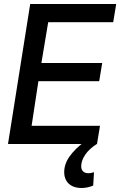

<svg xmlns="http://www.w3.org/2000/svg" viewBox="-20 -720 601 960"><path d="M20 0 131 -700H561L546 -609H221L187 -405H491L476 -314H172L138 -91H480L465 0ZM403 -12 464 0Q425 25 405.5 54.5Q386 84 386 111Q386 128 395.5 137Q405 146 421 146Q429 146 436.5 144.5Q444 143 450 141L446 208Q434 213 419 216.5Q404 220 388 220Q361 220 341.5 210.5Q322 201 311.5 183Q301 165 301 141Q301 100 328 62Q355 24 403 -12Z"/></svg>

Font: Georama ExtraCondensed Thin Medium
Style: Italic
Weight: 500
Italic angle: -9°
Version: Version 1.001